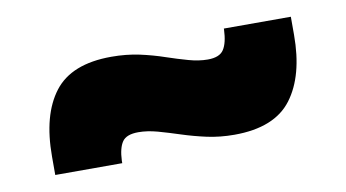

<svg xmlns="http://www.w3.org/2000/svg" viewBox="-37 -494 631 350"><g transform="rotate(-10 278.5 -319.0)"><path d="M376.5 -230Q350 -230 326 -235.2Q302 -240.5 280.5 -247.5Q259 -254.5 240 -259.8Q221 -265 204.5 -265Q182.5 -265 174.8 -253.8Q167 -242.5 166 -219V-214.5H42V-248.5Q42 -325.5 74 -367.2Q106 -409 180 -409Q207.5 -409 231.8 -403.8Q256 -398.5 277.2 -391.2Q298.5 -384 317.2 -378.8Q336 -373.5 352.5 -373.5Q374.5 -373.5 382.2 -385.5Q390 -397.5 391 -422V-424H515V-390.5Q515 -315 483 -272.5Q451 -230 376.5 -230Z"/></g></svg>

Font: Anek Odia ExtraBold
Style: Regular
Weight: 800
Designer: Yesha Goshar & Mahesh Sahu (Odia), Yesha Goshar (Latin)
Foundry: Ek Type
Version: Version 1.003